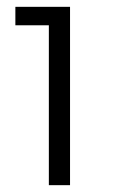

<svg xmlns="http://www.w3.org/2000/svg" viewBox="-20 -765 337 562"><path d="M123 -223H185V-745H25V-691H123Z"/></svg>

Font: Mluvka Light
Style: Regular
Weight: 300
Designer: Modified by Jiří Krblich, Original typeface by Gumpita Rahayu
Foundry: Gumpita Rahayu & Jiří Krblich
Version: Version 2.000;Glyphs 3.1.1 (3134)